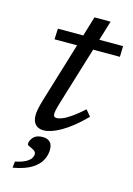

<svg xmlns="http://www.w3.org/2000/svg" viewBox="-125 -663 663 956"><g transform="rotate(15 207.0 -185.0)"><path d="M75.5 -442 78 -497.5H414L412.5 -442ZM183.5 -144Q179.5 -131 176.5 -119.5Q173.5 -108 171.8 -99.5Q170 -91 170 -85.5Q170 -74 174.2 -70Q178.5 -66 187 -66Q198.5 -66 216.2 -73Q234 -80 259.5 -97.8Q285 -115.5 320 -146.5L346 -115Q312.5 -81 282.5 -57.2Q252.5 -33.5 226.5 -18.8Q200.5 -4 178.5 3Q156.5 10 138 10Q112.5 10 97.2 -5.8Q82 -21.5 82 -53.5Q82 -67.5 86.2 -88.2Q90.5 -109 101 -143.5L239.5 -599H322.5ZM82.5 95Q82.5 77 98 60Q113.5 43 146 43Q169 43 182.5 55.5Q196 68 196 95Q196 122 182.5 148.8Q169 175.5 135 197Q101 218.5 39 229.5L42.5 197Q78 189.5 96.5 179Q115 168.5 121.8 157.5Q128.5 146.5 128.5 137Q128.5 124 117 117.2Q105.5 110.5 94 106Q82.5 101.5 82.5 95Z"/></g></svg>

Font: Newsreader 8pt
Style: Italic
Weight: 400
Italic angle: -17°
Version: Version 1.003